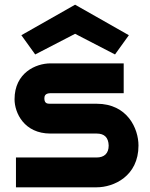

<svg xmlns="http://www.w3.org/2000/svg" viewBox="-20 -798 640 818"><path d="M570 -178C570 -250 523 -356 392 -356H195C183 -356 170 -356 169 -377C169 -387 170 -401 196 -401H507V-528H195C133 -528 42 -488 42 -375C42 -317 83 -229 195 -229H392C425 -229 442 -212 443 -178C443 -145 425 -127 391 -127H48V0H392C464 0 570 -47 570 -178ZM529 -648 300 -778 71 -648 130 -566 300 -654 470 -566Z"/></svg>

Font: Audiowide
Style: Regular
Weight: 400
Designer: Astigmatic (AOETI)
Foundry: Astigmatic (AOETI)
Version: Version 1.002